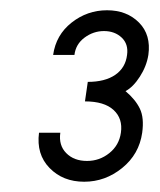

<svg xmlns="http://www.w3.org/2000/svg" viewBox="-20 -753 312 374"><path d="M144 -399Q102.5 -399 76.5 -425.8Q50.5 -452.5 56 -494.5H97.5Q94 -470 109 -454.8Q124 -439.5 149.5 -439.5Q174 -439.5 193 -454.8Q212 -470 215.5 -494.5Q219.5 -522 201.2 -538.8Q183 -555.5 145.5 -555.5L151 -593.5Q184.5 -593.5 204.5 -607.2Q224.5 -621 227.5 -646Q230.5 -667 217 -679.8Q203.5 -692.5 182.5 -692.5Q162 -692.5 144.8 -679.8Q127.5 -667 125 -646H83.5Q89 -685 119.5 -709Q150 -733 188.5 -733Q227 -733 250.8 -709Q274.5 -685 269 -646Q265.5 -624 252.5 -603.8Q239.5 -583.5 224.5 -575.5Q244 -559 252.5 -541.2Q261 -523.5 257 -494.5Q251 -452.5 218 -425.8Q185 -399 144 -399Z"/></svg>

Font: Urbanist ExtraLight
Style: Italic
Weight: 250
Version: Version 1.303